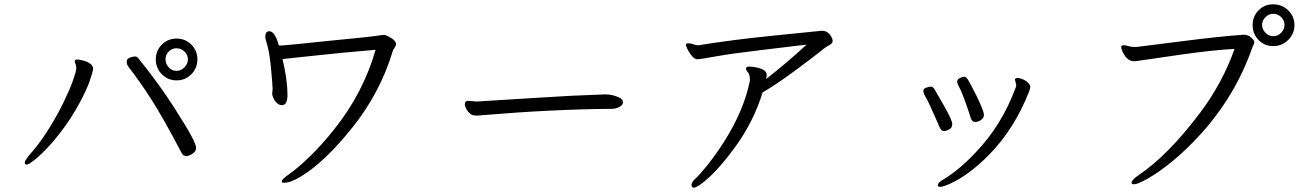

<svg xmlns="http://www.w3.org/2000/svg" viewBox="-20 -825 6040 891"><path d="M327 -540Q327 -549 337.5 -549Q348 -549 366 -544Q412 -531 412 -506Q412 -496 397 -451.5Q382 -407 347.5 -344Q313 -281 274.5 -229Q236 -177 200.5 -139.5Q165 -102 138.5 -81.5Q112 -61 103.5 -61Q95 -61 95 -71.5Q95 -82 131 -123Q167 -164 207 -228Q247 -292 275.5 -351Q304 -410 319 -452.5Q334 -495 334 -508Q334 -521 330.5 -528Q327 -535 327 -540ZM823 -115Q734 -284 680 -367.5Q626 -451 576 -515Q568 -526 568 -539Q568 -552 582.5 -557.5Q597 -563 606.5 -563Q616 -563 625 -551Q721 -431 784 -332.5Q847 -234 868.5 -193.5Q890 -153 890 -138Q890 -123 874 -112Q858 -101 844 -101Q830 -101 823 -115ZM799 -496Q820 -496 836 -512.5Q852 -529 852 -550Q852 -571 836 -586Q820 -601 799 -601Q778 -601 763 -586Q748 -571 748 -550Q748 -529 763 -512.5Q778 -496 799 -496ZM799.5 -646Q840 -646 868 -618Q896 -590 896 -549.5Q896 -509 868 -480.5Q840 -452 799.5 -452Q759 -452 731 -480.5Q703 -509 703 -549.5Q703 -590 731 -618Q759 -646 799.5 -646Z M1243 -389 1245 -411V-415Q1245 -430 1237.5 -510Q1230 -590 1214 -638Q1211 -648 1211 -654Q1211 -680 1230 -680Q1256 -680 1274 -614H1290Q1295 -614 1324 -617L1396 -624Q1440 -629 1491 -634Q1542 -639 1622.5 -647Q1703 -655 1729 -659Q1755 -663 1762 -663Q1769 -663 1782 -656Q1818 -638 1818 -620Q1818 -616 1816 -612.5Q1814 -609 1812 -604.5Q1810 -600 1807.5 -598Q1805 -596 1802 -586Q1744 -394 1615 -233Q1486 -72 1378 -7Q1329 23 1300 23Q1291 23 1289.5 21.5Q1288 20 1288 15Q1288 7 1325.5 -19.5Q1363 -46 1417.5 -98.5Q1472 -151 1531 -225Q1666 -394 1723 -594Q1548 -579 1436.5 -566.5Q1325 -554 1291 -551Q1314 -456 1314 -383Q1314 -337 1288 -337Q1271 -337 1258 -354.5Q1245 -372 1243 -389Z M2152 -357 2190 -354H2194Q2334 -362 2484.5 -372Q2635 -382 2787 -387H2790Q2824 -387 2856 -371Q2871 -363 2871 -350.5Q2871 -338 2854.5 -329Q2838 -320 2821 -320Q2543 -318 2213 -290Q2207 -289 2202 -289H2184Q2171 -289 2159 -300Q2147 -311 2142 -323.5Q2137 -336 2137 -341Q2137 -357 2152 -357Z M3163 -616Q3163 -624 3174.5 -624Q3186 -624 3198 -619.5Q3210 -615 3217 -615H3221Q3382 -641 3577.5 -660.5Q3773 -680 3791 -682H3796Q3822 -682 3838 -654Q3844 -644 3844 -633Q3844 -622 3817 -609Q3811 -606 3782 -582.5Q3753 -559 3668.5 -496.5Q3584 -434 3519 -396Q3477 -260 3392 -143.5Q3307 -27 3240 24Q3211 46 3200 46Q3189 46 3189 33Q3189 20 3208.5 2.5Q3228 -15 3264 -60Q3300 -105 3340 -167Q3433 -314 3460 -451V-455Q3460 -479 3451 -489Q3442 -499 3442 -506Q3442 -516 3456.5 -516Q3471 -516 3490 -512Q3538 -503 3538 -477Q3538 -470 3535 -458Q3637 -538 3723 -618Q3658 -610 3515 -593Q3372 -576 3300 -563Q3228 -550 3216 -550Q3204 -550 3191 -565Q3178 -580 3170.5 -596.5Q3163 -613 3163 -616Z M4361.5 -217Q4352 -217 4347 -223.5Q4342 -230 4336.5 -243.5Q4331 -257 4318.5 -284.5Q4306 -312 4293.5 -339.5Q4281 -367 4273 -379.5Q4265 -392 4265 -403Q4265 -414 4279 -418.5Q4293 -423 4301 -423Q4309 -423 4316 -412Q4323 -401 4361 -334Q4399 -267 4399 -249.5Q4399 -232 4385 -224.5Q4371 -217 4361.5 -217ZM4696 -431 4690 -455Q4690 -463 4701.5 -463Q4713 -463 4727 -457Q4741 -451 4751 -441Q4761 -431 4761 -424Q4761 -417 4759.5 -412.5Q4758 -408 4756 -401Q4687 -225 4568 -105Q4476 -12 4390 27Q4356 42 4344 42Q4332 42 4332 35Q4332 23 4354 10Q4429 -34 4506 -116Q4629 -243 4694 -420Q4696 -424 4696 -431ZM4510 -383.5Q4524 -355 4535 -329Q4546 -303 4546 -291Q4546 -279 4533.5 -269Q4521 -259 4505.5 -259Q4490 -259 4484.5 -278.5Q4479 -298 4461 -348.5Q4443 -399 4432.5 -418Q4422 -437 4422 -447Q4422 -457 4434.5 -463Q4447 -469 4454 -469Q4461 -469 4464.5 -465Q4468 -461 4470.5 -457.5Q4473 -454 4484.5 -433Q4496 -412 4510 -383.5Z M5254 -607Q5305 -613 5472 -634.5Q5639 -656 5752 -664Q5772 -664 5786.5 -650.5Q5801 -637 5801 -630Q5801 -623 5797 -616Q5793 -609 5790 -600Q5713 -382 5555 -206Q5486 -130 5421 -77Q5356 -24 5307.5 3Q5259 30 5245 30Q5231 30 5231 24Q5231 10 5265 -13Q5401 -105 5548 -300Q5653 -439 5709 -598Q5621 -594 5463 -572L5257 -542Q5253 -541 5250 -541H5243Q5223 -541 5209.5 -555Q5196 -569 5189.5 -585Q5183 -601 5183 -605Q5183 -614 5192 -615H5195Q5204 -615 5217 -611Q5230 -607 5246 -607ZM5889 -657Q5910 -657 5925.5 -673Q5941 -689 5941 -709.5Q5941 -730 5925.5 -745.5Q5910 -761 5889 -761Q5868 -761 5852.5 -745.5Q5837 -730 5837 -709.5Q5837 -689 5852.5 -673Q5868 -657 5889 -657ZM5888.5 -805Q5929 -805 5958 -777Q5987 -749 5987 -708.5Q5987 -668 5958 -639.5Q5929 -611 5888.5 -611Q5848 -611 5820.5 -639.5Q5793 -668 5793 -708.5Q5793 -749 5820.5 -777Q5848 -805 5888.5 -805Z"/></svg>

Font: ToneOZ-Pinyin-WenKai-Regular
Style: Regular
Weight: 400
Designer: Fontworks Inc.
Foundry: ToneOZ
Version: Version 0.240331